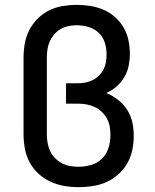

<svg xmlns="http://www.w3.org/2000/svg" viewBox="-20 -763 640 791"><path d="M304 8Q274 8 244.5 3Q215 -2 188 -14.5Q161 -27 138.5 -47.5Q116 -68 102 -94.5Q88 -121 82.5 -150.5Q77 -180 77 -210V-525Q77 -554 82 -583Q87 -612 100.5 -638.5Q114 -665 135 -686Q156 -707 182 -720Q208 -733 237.5 -738Q267 -743 296 -743Q324 -743 352 -738.5Q380 -734 406 -723Q432 -712 453.5 -693Q475 -674 489 -650Q503 -626 509 -598Q515 -570 515 -542Q515 -517 510 -492Q505 -467 492 -445Q479 -423 460 -406.5Q441 -390 418 -380Q444 -369 466.5 -351.5Q489 -334 504 -310.5Q519 -287 525 -259.5Q531 -232 531 -204Q531 -174 525 -145Q519 -116 504.5 -90.5Q490 -65 467.5 -45Q445 -25 418.5 -13Q392 -1 362.5 3.5Q333 8 304 8ZM304 -76Q330 -76 356 -83.5Q382 -91 400.5 -109.5Q419 -128 427 -153.5Q435 -179 435 -206Q435 -224 432 -241.5Q429 -259 420.5 -274.5Q412 -290 399 -302.5Q386 -315 369.5 -322.5Q353 -330 335.5 -333Q318 -336 300 -336H252V-420H300Q316 -420 332 -423Q348 -426 362 -433Q376 -440 387.5 -451.5Q399 -463 406.5 -477.5Q414 -492 416.5 -508Q419 -524 419 -540Q419 -564 411.5 -588Q404 -612 386 -628.5Q368 -645 344 -652Q320 -659 296 -659Q279 -659 262 -655.5Q245 -652 230 -643.5Q215 -635 203.5 -621.5Q192 -608 185 -592.5Q178 -577 175.5 -559.5Q173 -542 173 -525V-210Q173 -192 176 -174.5Q179 -157 186.5 -141Q194 -125 206.5 -112Q219 -99 235 -90.5Q251 -82 268.5 -79Q286 -76 304 -76Z"/></svg>

Font: Iosevka Medium Extended
Style: Regular
Weight: 500
Width: 7
Monospace: yes
Designer: Belleve Invis
Foundry: Belleve Invis
Version: Version 32.5.0; ttfautohint (v1.8.4)